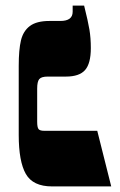

<svg xmlns="http://www.w3.org/2000/svg" viewBox="-20 -667 428 687"><path d="M47 -184V-431Q47 -489 55 -522.5Q63 -556 87 -574Q111 -592 157 -592H196Q240 -592 240 -625V-647H281Q295 -591 300 -561Q305 -531 305 -495Q305 -440 284.5 -416.5Q264 -393 216 -393H151Q128 -393 120.5 -384Q113 -375 113 -350V-232Q113 -211 118 -205Q123 -199 138 -199H328L378 0H166Q98 0 72.5 -44.5Q47 -89 47 -184Z"/></svg>

Font: Noto Serif Hebrew Black
Style: Regular
Weight: 900
Designer: Monotype Design Team
Foundry: Monotype Imaging Inc.
Version: Version 1.000